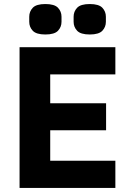

<svg xmlns="http://www.w3.org/2000/svg" viewBox="-20 -932 647 952"><path d="M77 0V-698H552V-563H229V-420H506V-286H229V-135H552V0ZM205 -761Q160 -761 142.5 -779.5Q125 -798 125 -824V-849Q125 -875 142.5 -893.5Q160 -912 205 -912Q250 -912 267.5 -893.5Q285 -875 285 -849V-824Q285 -798 267.5 -779.5Q250 -761 205 -761ZM425 -761Q380 -761 362.5 -779.5Q345 -798 345 -824V-849Q345 -875 362.5 -893.5Q380 -912 425 -912Q470 -912 487.5 -893.5Q505 -875 505 -849V-824Q505 -798 487.5 -779.5Q470 -761 425 -761Z"/></svg>

Font: IBM Plex Arabic
Style: Bold
Weight: 700
Designer: Mike Abbink, Paul van der Laan, Pieter van Rosmalen, Wael Morcos, Khajak Apelian
Foundry: Bold Monday
Version: Version 1.0